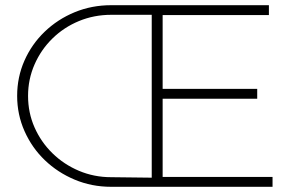

<svg xmlns="http://www.w3.org/2000/svg" viewBox="-20 -719 1131 739"><path d="M408 -662Q342 -662 284 -638Q226 -614 182 -571Q138 -528 113 -471Q88 -414 88 -350Q88 -285 113 -228.5Q138 -172 182 -129Q226 -86 284 -61.5Q342 -37 408 -37L576 -35L577 0H408Q333 0 267.5 -27.5Q202 -55 152.5 -102.5Q103 -150 74.5 -214Q46 -278 46 -350Q46 -422 74 -485.5Q102 -549 152 -597Q202 -645 267.5 -672Q333 -699 408 -699H577L575 -662ZM564 -699H1015V-661H606V-377H970V-339H606V-38H1029V0H564Z"/></svg>

Font: Alexandria ExtraLight
Style: Regular
Weight: 250
Designer: Mohamed Gaber
Foundry: Kief Type Foundry
Version: Version 5.100